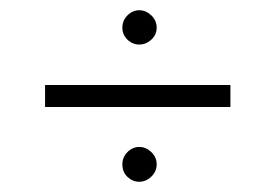

<svg xmlns="http://www.w3.org/2000/svg" viewBox="-20 -418 543 375"><path d="M252 -398Q265 -398 275.5 -388Q286 -378 286 -364Q286 -350 275.5 -340.5Q265 -331 252 -331Q239 -331 229 -340.5Q219 -350 219 -364Q219 -378 229 -388Q239 -398 252 -398ZM430 -252V-209H68V-252ZM252 -131Q265 -131 275.5 -121Q286 -111 286 -97Q286 -83 275.5 -73Q265 -63 252 -63Q239 -63 229 -72.5Q219 -82 219 -97Q219 -111 229 -121Q239 -131 252 -131Z"/></svg>

Font: Josefin Sans Light
Style: Regular
Weight: 300
Designer: Santiago Orozco
Foundry: Typemade
Version: Version 2.000